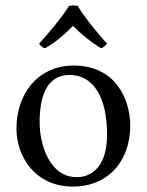

<svg xmlns="http://www.w3.org/2000/svg" viewBox="-20 -682 544 712"><path d="M41 -205C41 -103 109 10 251 10C315 10 364 -13 398 -46C443 -90 463 -153 463 -214C463 -318 406 -439 253 -439C187 -439 133 -412 96 -369C60 -326 41 -268 41 -205ZM238 -404C324 -404 377 -326 377 -182C377 -56 312 -25 265 -25C161 -25 127 -151 127 -228C127 -315 148 -404 238 -404ZM268 -660C257 -663 247 -662 236 -660C207 -614 161 -560 125 -520C131 -511 138 -505 147 -503C186 -525 219 -554 251 -586C281 -555 316 -527 354 -503C363 -505 372 -513 377 -520C341 -560 297 -613 268 -660Z"/></svg>

Font: Libertinus Serif
Style: Regular
Weight: 400
Designer: Philipp H. Poll, Khaled Hosny
Foundry: Caleb Maclennan
Version: Version 7.050;RELEASE